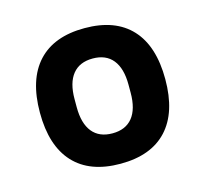

<svg xmlns="http://www.w3.org/2000/svg" viewBox="-74 -663 660 618"><g transform="rotate(-15 255.5 -354.0)"><path d="M100.8 -522.2Q154.2 -579.9 256.3 -579.9Q358.4 -579.9 411.8 -522.2Q465.2 -464.4 465.2 -354Q465.2 -243.7 411.8 -185.9Q358.4 -128.1 256.3 -128.1Q154.2 -128.1 100.8 -185.9Q47.4 -243.7 47.4 -354Q47.4 -464.4 100.8 -522.2ZM166.4 -367.5V-340.6Q166.4 -286.3 189.4 -257.8Q212.4 -229.4 256.3 -229.4Q300.2 -229.4 323.2 -257.8Q346.2 -286.3 346.2 -340.6V-367.5Q346.2 -421.8 323.2 -450.3Q300.2 -478.7 256.3 -478.7Q212.4 -478.7 189.4 -450.3Q166.4 -421.8 166.4 -367.5Z"/></g></svg>

Font: Puralecka Narrow
Style: Bold
Weight: 700
Designer: Hector Gatti, Marcela Romero, Pablo Cosgaya and Nicolas Silva
Version: Version 1.004;PS 001.004;hotconv 1.0.70;makeotf.lib2.5.58329